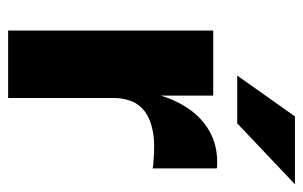

<svg xmlns="http://www.w3.org/2000/svg" viewBox="-160 -604 763 484"><g transform="rotate(90 222.0 -361.5)"><path d="M56.5 0V-517H220.5V-384.5Q232.5 -425 255.2 -457.2Q278 -489.5 311.5 -508.2Q345 -527 389 -527Q394.5 -527 398.8 -526.8Q403 -526.5 404 -525.5V-364Q401.5 -365 397.8 -365.5Q394 -366 390 -366Q341 -371 309.2 -364.5Q277.5 -358 259.2 -343.5Q241 -329 233.8 -309Q226.5 -289 226.5 -265.5V0ZM273 -723H444L290.5 -577.5H170Z"/></g></svg>

Font: Public Sans ExtraBold
Style: Regular
Weight: 800
Designer: The Public Sans Project Authors: Dan O. Williams and USWDS (Libre Franklin designed by Pablo Impallari and Rodrigo Fuenz
Version: Version 1.007